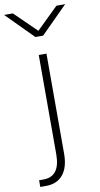

<svg xmlns="http://www.w3.org/2000/svg" viewBox="-145 -802 560 1077"><g transform="rotate(-10 135.0 -263.5)"><path d="M-39.1 -755.9H10.7L134.8 -634.8L258.8 -755.9H308.6L156.2 -603.5H112.3ZM-6.8 191.4H18.6Q113.3 191.4 113.3 64.5V-501H157.2V68.4Q157.2 146.5 123 188Q88.9 229.5 26.4 229.5H-6.8Z"/></g></svg>

Font: Gothic A1 ExtraLight
Style: Regular
Weight: 275
Designer: HanYang I&C Co.,Ltd.
Foundry: HanYang I&C Co.,Ltd.
Version: Version 2.50